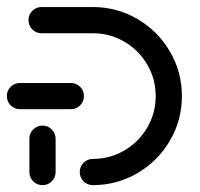

<svg xmlns="http://www.w3.org/2000/svg" viewBox="-20 -539 583 559"><path d="M103.7 -173.3Q119.6 -173.3 130.7 -162.2Q141.9 -151.1 141.9 -135.2V-38.1Q141.9 -22.2 130.7 -11.1Q119.6 0 103.7 0Q87.8 0 76.7 -11.1Q65.6 -22.2 65.6 -38.1V-135.2Q65.6 -151.1 76.7 -162.2Q87.8 -173.3 103.7 -173.3ZM224.4 -259.3Q224.4 -243.3 213.3 -232.2Q202.2 -221.1 186.3 -221.1H38.1Q22.2 -221.1 11.1 -232.2Q0 -243.3 0 -259.3Q0 -275.2 11.1 -286.3Q22.2 -297.4 38.1 -297.4H186.3Q202.2 -297.4 213.3 -286.3Q224.4 -275.2 224.4 -259.3ZM212.2 -38.1Q212.2 -54.1 223.3 -65.2Q234.4 -76.3 250.4 -76.3Q300 -76.3 342 -100.9Q384.1 -125.6 408.7 -167.6Q433.3 -209.6 433.3 -259.3Q433.3 -308.9 408.7 -350.9Q384.1 -393 342 -417.6Q300 -442.2 250.4 -442.2H101.1Q85.2 -442.2 74.1 -453.3Q63 -464.4 63 -480.4Q63 -496.3 74.1 -507.4Q85.2 -518.5 101.1 -518.5H250.4Q320.4 -518.5 380 -483.7Q439.6 -448.9 474.6 -389.3Q509.6 -329.6 509.6 -259.3Q509.6 -188.9 474.6 -129.3Q439.6 -69.6 380 -34.8Q320.4 0 250.4 0Q234.4 0 223.3 -11.1Q212.2 -22.2 212.2 -38.1Z"/></svg>

Font: 26F Galaxy Sans
Style: Bold
Weight: 700
Designer: C₂₉H₂₅N₃O₅
Version: Version 1.100